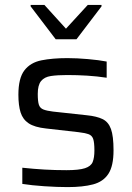

<svg xmlns="http://www.w3.org/2000/svg" viewBox="-20 -755 539 783"><path d="M256 8Q213 8 161 4.5Q109 1 71 -5V-71Q118 -66 161.5 -63.5Q205 -61 251 -61Q302 -61 326.5 -69Q351 -77 358 -94.5Q365 -112 365 -141Q365 -174 360 -188.5Q355 -203 340.5 -208Q326 -213 300 -216L168 -231Q121 -236 97 -252Q73 -268 64 -296.5Q55 -325 55 -369Q55 -436 79.5 -468Q104 -500 149 -509Q194 -518 255 -518Q294 -518 339 -514Q384 -510 415 -504V-438Q376 -444 335.5 -446.5Q295 -449 254 -449Q214 -449 187.5 -445Q161 -441 147.5 -424.5Q134 -408 134 -372Q134 -342 138.5 -328Q143 -314 157 -308.5Q171 -303 196 -300L334 -285Q374 -281 398 -269.5Q422 -258 432.5 -229Q443 -200 443 -142Q443 -78 422 -46Q401 -14 359.5 -3Q318 8 256 8ZM207 -595 105 -729V-735H161L249 -638L338 -735H394V-729L292 -595Z"/></svg>

Font: Saira
Style: Regular
Weight: 400
Designer: Hector Gatti with collaboration of the Omnibus-Type team
Foundry: Omnibus-Type
Version: Version 1.100; ttfautohint (v1.8.3)